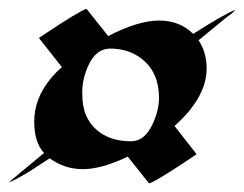

<svg xmlns="http://www.w3.org/2000/svg" viewBox="-20 -575 561 441"><path d="M228.5 -492.2Q297.4 -527.8 345.2 -527.8Q393.1 -527.8 423.8 -497.1Q496.1 -543.5 520.5 -552.2Q515.1 -545.9 507.6 -540.5Q500 -535.2 493.7 -529.8L436 -482.4Q454.6 -455.6 454.6 -417.5Q454.6 -351.6 380.9 -285.6L431.6 -220.7Q415 -210 401.4 -200.7Q387.7 -191.4 375.7 -183.8Q363.8 -176.3 353 -169.9Q328.6 -154.8 322.3 -153.8Q322.3 -153.8 273.4 -215.3Q213.4 -186.5 170.7 -186.5Q127.9 -186.5 94.2 -211.4Q86.4 -206.5 73.5 -198Q60.5 -189.5 46.9 -180.7Q11.2 -159.2 0 -156.2L81.1 -223.6Q58.6 -248 58.6 -295.9Q58.6 -349.1 97.2 -395.5Q108.9 -409.7 122.6 -420.9H122.1L69.3 -487.8L82.5 -496.6Q163.1 -550.3 178.7 -554.7ZM233.4 -463.4Q200.2 -463.4 182.6 -423.8Q168.9 -393.6 168.9 -362.3Q168.9 -331.1 177.2 -311.3Q185.5 -291.5 200.2 -278.3Q230.5 -250.5 280.8 -250.5Q312 -250.5 330.1 -289.1Q345.2 -320.8 345.2 -350.1Q345.2 -403.3 313.2 -433.3Q281.2 -463.4 233.4 -463.4Z"/></svg>

Font: Fondamento
Style: Italic
Weight: 400
Italic angle: -12°
Version: Version 1.000